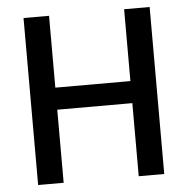

<svg xmlns="http://www.w3.org/2000/svg" viewBox="-50 -723 756 772"><g transform="rotate(-5 328.0 -337.0)"><path d="M479 -674H582V0H479V-295H176V0H73V-674H176V-384H479Z"/></g></svg>

Font: Hind Medium
Style: Regular
Weight: 500
Designer: Manushi Parikh, Satya Rajpurohit
Foundry: Indian Type Foundry
Version: Version 1.201;PS 1.0;hotconv 1.0.78;makeotf.lib2.5.61930; tt